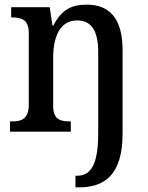

<svg xmlns="http://www.w3.org/2000/svg" viewBox="-20 -567 638 827"><path d="M305 240H320C430 240 508 187 508 8V-351C508 -488 451 -547 354 -547C291 -547 246 -528 210 -457H206L194 -536H28V-492H31C72 -492 104 -483 104 -424V-116C104 -53 71 -44 30 -44H23V0H285V-44H282C240 -44 209 -52 209 -111V-318C209 -403 235 -479 312 -479C378 -479 403 -428 403 -342V7C403 147 369 190 311 190H305Z"/></svg>

Font: Noto Serif Armenian SemiCondensed Medium
Style: Regular
Weight: 500
Width: 4
Designer: Monotype Design Team
Foundry: Monotype Imaging Inc.
Version: Version 2.008